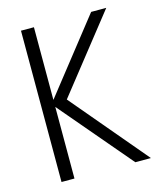

<svg xmlns="http://www.w3.org/2000/svg" viewBox="-102 -734 677 809"><g transform="rotate(-15 236.5 -330.0)"><path d="M177.5 -330 456 0H388L122.5 -312.5V0H66V-660H122.5V-343L372 -660H438Z"/></g></svg>

Font: League Spartan Thin Light
Style: Regular
Weight: 300
Version: Version 2.002